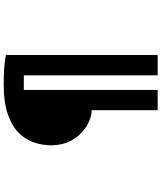

<svg xmlns="http://www.w3.org/2000/svg" viewBox="63 -882 874 1040"><g transform="rotate(-90 500.0 -362.0)"><path d="M416 -303Q396 -303 366 -315Q336 -327 306 -353Q276 -379 255.5 -419Q235 -459 233 -516Q232 -563 246.5 -609.5Q261 -656 297.5 -694.5Q334 -733 399 -756Q464 -779 563 -779Q615 -779 655 -776Q695 -773 722 -767V55H612V-670H533V55H423V-303Z"/></g></svg>

Font: Noto Sans HK Thin Black
Style: Regular
Weight: 900
Version: Version 2.004-H2;hotconv 1.0.118;makeotfexe 2.5.65603